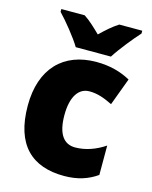

<svg xmlns="http://www.w3.org/2000/svg" viewBox="-116 -842 733 928"><g transform="rotate(15 250.0 -378.0)"><path d="M189 -606H365C392 -649 447 -717 479 -752V-766H364C334 -747 308 -724 276 -693C244 -724 221 -746 191 -766H74V-752C108 -717 164 -648 189 -606ZM295 10C363 10 415 -8 459 -39V-186C413 -155 362 -137 311 -137C256 -137 221 -178 221 -275C221 -369 256 -417 309 -417C348 -417 383 -405 425 -384L476 -521C427 -548 371 -563 305 -563C141 -563 38 -460 38 -274C38 -77 134 10 295 10Z"/></g></svg>

Font: Noto Sans Telugu SemiCondensed Black
Style: Regular
Weight: 900
Width: 4
Designer: Jelle Bosma - Monotype Design Team
Foundry: Monotype Imaging Inc.
Version: Version 2.005